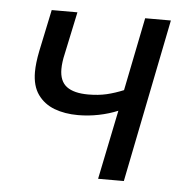

<svg xmlns="http://www.w3.org/2000/svg" viewBox="-42 -528 561 569"><g transform="rotate(5 238.5 -243.0)"><path d="M270 0 312.3 -206.1Q286.3 -195.2 255.7 -189Q225.2 -182.8 194.1 -182.8Q154.7 -182.8 123.7 -194.5Q92.7 -206.3 74.3 -232Q56 -257.7 56 -299.1Q56 -325.4 63.3 -361.6L89.5 -486.1H166L139.1 -359.4Q136.2 -347.1 134.8 -336.1Q133.3 -325 133.3 -314.6Q133.3 -278.6 154.8 -262.4Q176.4 -246.3 218.9 -246.3Q249.2 -246.3 273.9 -252.1Q298.6 -258 323.7 -268.4L367.5 -486.1H444L346.6 0Z"/></g></svg>

Font: Source Sans 3 VF
Style: Italic
Weight: 200
Italic angle: -11°
Designer: Paul D. Hunt
Foundry: Adobe Systems Incorporated
Version: Version 3.042;hotconv 1.0.118;makeotfexe 2.5.65603